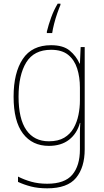

<svg xmlns="http://www.w3.org/2000/svg" viewBox="-20 -784 564 1045"><path d="M258 -538Q324 -538 359.5 -508.5Q395 -479 413 -438H415L419 -528H441V29Q441 127 394 184Q347 241 237 241Q187 241 148.5 231Q110 221 78 206V177Q111 194 150 205Q189 216 237 216Q332 216 373.5 167Q415 118 415 29V-15Q415 -42 415 -63.5Q415 -85 417 -115H415Q399 -57 356 -23.5Q313 10 246 10Q156 10 105 -57Q54 -124 54 -258Q54 -388 104 -463Q154 -538 258 -538ZM258 -513Q165 -513 123 -444.5Q81 -376 81 -258Q81 -137 123.5 -76Q166 -15 246 -15Q297 -15 329.5 -34.5Q362 -54 380.5 -86.5Q399 -119 407 -158.5Q415 -198 415 -237V-307Q415 -364 400 -411Q385 -458 351 -485.5Q317 -513 258 -513ZM309 -757Q302 -741 292 -712.5Q282 -684 274.5 -654.5Q267 -625 264 -604H235V-612Q244 -649 258.5 -689Q273 -729 294 -764H309Z"/></svg>

Font: Noto Sans Lao Looped SemiCondensed Thin
Style: Regular
Weight: 100
Width: 4
Designer: Mark Frömberg, Ben Mitchell
Foundry: The Fontpad Ltd
Version: Version 1.002; ttfautohint (v1.8.4.7-5d5b)